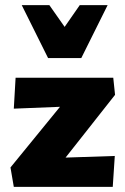

<svg xmlns="http://www.w3.org/2000/svg" viewBox="-20 -731 489 751"><path d="M21 -76 270 -381 334 -318 34 -306 41 -427H423L430 -360L180 -43L128 -111L429 -121L421 0H34ZM168 -504 201 -580 292 -711H401L298 -504ZM168 -504 65 -711H173L265 -580L298 -504Z"/></svg>

Font: Ysabeau Infant Black
Style: Regular
Weight: 900
Designer: Christian Thalmann (Catharsis Fonts)
Version: Version 2.001;gftools[0.9.30]; featfreeze: ss01,ss02,lnum